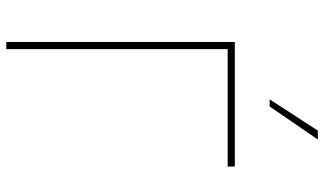

<svg xmlns="http://www.w3.org/2000/svg" viewBox="-230 -801 1031 611"><g transform="rotate(90 285.5 -495.5)"><path d="M113.6 0ZM136.4 0H113.6V-727.3H509.9V-704.5H136.4ZM318.9 -838.1H296.2L395.6 -991.5H424Z"/></g></svg>

Font: Linik Sans Thin
Style: Regular
Weight: 100
Designer: Fonts by Rasmus Andersson / Changes by Cristiano Sobral with parts from Marc Monis
Foundry: rsms
Version: Version 3.020; ttfautohint (v1.6)